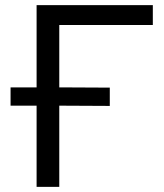

<svg xmlns="http://www.w3.org/2000/svg" viewBox="-20 -725 637 745"><path d="M122 0V-315H21V-386H122V-705H573V-628H210V-386L406 -385V-314L210 -315V0Z"/></svg>

Font: Nunito Sans 9pt
Style: Regular
Weight: 400
Version: Version 3.101;gftools[0.9.27]